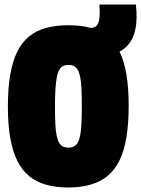

<svg xmlns="http://www.w3.org/2000/svg" viewBox="-20 -822 626 852"><path d="M284 -167Q298 -167 308 -172Q318 -177 325 -189Q332 -201 336 -222Q340 -243 341.5 -275Q343 -307 343 -351Q343 -395 341.5 -427Q340 -459 336 -479.5Q332 -500 325 -512Q318 -524 308 -529Q298 -534 284 -534Q270 -534 260 -529Q250 -524 243 -512Q236 -500 232 -479Q228 -458 226 -426Q224 -394 224 -350Q224 -305 225.5 -273Q227 -241 231.5 -220Q236 -199 243 -187.5Q250 -176 260 -171.5Q270 -167 284 -167ZM283 10Q229 10 185.5 -2Q142 -14 110 -40Q78 -66 57 -108Q36 -150 25.5 -209.5Q15 -269 15 -349Q15 -428 25 -488Q35 -548 55.5 -590.5Q76 -633 108 -659.5Q140 -686 184 -698Q228 -710 284 -710Q340 -710 383.5 -698Q427 -686 458.5 -660Q490 -634 510.5 -592.5Q531 -551 541 -491.5Q551 -432 551 -353Q551 -273 541 -212.5Q531 -152 510 -109.5Q489 -67 457 -41Q425 -15 381.5 -2.5Q338 10 283 10ZM365 -567V-697H375Q395 -697 406 -705.5Q417 -714 420.5 -736.5Q424 -759 421 -802H583Q590 -740 581.5 -695.5Q573 -651 548 -622.5Q523 -594 483 -580.5Q443 -567 385 -567Z"/></svg>

Font: Georama SemiCondensed Black
Style: Regular
Weight: 900
Width: 4
Designer: Jean-Baptiste Levee
Foundry: Production Type
Version: Version 1.001